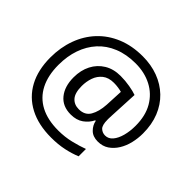

<svg xmlns="http://www.w3.org/2000/svg" viewBox="-181 -943 1260 1260"><g transform="rotate(45 449.5 -312.5)"><path d="M841 -357Q841 -311 830.5 -267Q820 -223 798 -187.5Q776 -152 744 -130.5Q712 -109 668 -109Q622 -109 595.5 -135.5Q569 -162 563 -196H558Q540 -159 505 -134Q470 -109 417 -109Q341 -109 299.5 -160Q258 -211 258 -295Q258 -361 284 -411.5Q310 -462 357.5 -491Q405 -520 470 -520Q514 -520 556.5 -512.5Q599 -505 623 -496L613 -293Q612 -275 612 -267.5Q612 -260 612 -257Q612 -205 630.5 -188Q649 -171 674 -171Q705 -171 726.5 -196.5Q748 -222 759.5 -264.5Q771 -307 771 -358Q771 -451 733.5 -515.5Q696 -580 630.5 -614Q565 -648 482 -648Q397 -648 331 -621Q265 -594 220.5 -545Q176 -496 153 -429.5Q130 -363 130 -283Q130 -185 165 -116.5Q200 -48 267.5 -12.5Q335 23 433 23Q494 23 549.5 9.5Q605 -4 648 -20V48Q605 66 551.5 77.5Q498 89 433 89Q315 89 231 45Q147 1 102.5 -81.5Q58 -164 58 -280Q58 -373 87 -452.5Q116 -532 171 -590.5Q226 -649 304.5 -681.5Q383 -714 482 -714Q560 -714 625.5 -689.5Q691 -665 739.5 -618.5Q788 -572 814.5 -506Q841 -440 841 -357ZM336 -293Q336 -229 361.5 -200Q387 -171 430 -171Q486 -171 510.5 -213Q535 -255 539 -322L545 -447Q532 -451 512 -454Q492 -457 471 -457Q422 -457 392 -433Q362 -409 349 -371.5Q336 -334 336 -293Z"/></g></svg>

Font: ugurmukhi15
Style: Book
Weight: 400
Designer: Jelle Bosma - Monotype Design Team
Foundry: Monotype Imaging Inc.
Version: Version 2.003